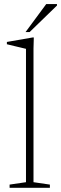

<svg xmlns="http://www.w3.org/2000/svg" viewBox="-20 -900 293 920"><path d="M140.5 -27 219 -15.5V0H26V-15.5L104.5 -27V-666Q98 -667.5 83.8 -671Q69.5 -674.5 51 -678.8Q32.5 -683 13 -688V-699L136.5 -720.5H142L140.5 -667.5ZM102.5 -746.5 201.5 -880.5H253V-873.5L122 -746.5Z"/></svg>

Font: Newsreader ExtraLight
Style: Regular
Weight: 250
Designer: Hugues Gentile
Foundry: Production Type
Version: Version 1.003